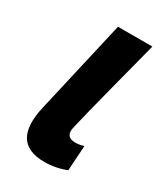

<svg xmlns="http://www.w3.org/2000/svg" viewBox="-149 -631 627 716"><g transform="rotate(30 164.5 -273.0)"><path d="M53 -159 145 -560H293L237 -344Q203 -213 189 -152Q178 -106 223 -106Q239 -106 259 -112L252 -4Q208 14 158 14Q13 14 53 -159Z"/></g></svg>

Font: KaiGen Gothic CN Bold
Style: Bold
Weight: 700
Designer: Ryoko NISHIZUKA  (kana & ideographs); Paul D. Hunt (Latin, Greek & Cyrillic); Wenlong ZHANG  (bopomofo); Sandoll Communi
Foundry: Adobe Systems Incorporated
Version: Version 1.002.20150501